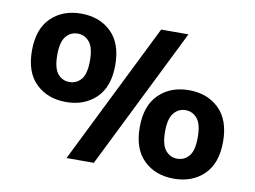

<svg xmlns="http://www.w3.org/2000/svg" viewBox="-80 -868 1320 994"><g transform="rotate(10 580.0 -371.0)"><path d="M271 -285Q174.5 -285 113.2 -344Q52 -403 52 -517Q52 -631 113 -690.2Q174 -749.5 271 -749.5Q368 -749.5 429 -690.2Q490 -631 490 -517Q490 -403 428.8 -344Q367.5 -285 271 -285ZM325 0 692 -740H835.5L468.5 0ZM271 -390Q308 -390 332.5 -418.8Q357 -447.5 357 -516.5Q357 -586 332.5 -615.2Q308 -644.5 271 -644.5Q233.5 -644.5 209.2 -615.2Q185 -586 185 -517Q185 -448.5 209.2 -419.2Q233.5 -390 271 -390ZM889.5 9Q793 9 731.8 -50Q670.5 -109 670.5 -223Q670.5 -337 731.5 -396.5Q792.5 -456 889.5 -456Q986.5 -456 1047.5 -396.5Q1108.5 -337 1108.5 -223Q1108.5 -109 1047.2 -50Q986 9 889.5 9ZM889.5 -96Q927 -96 951.2 -124.8Q975.5 -153.5 975.5 -223Q975.5 -292 951.2 -321.5Q927 -351 889.5 -351Q852.5 -351 828 -321.5Q803.5 -292 803.5 -223.5Q803.5 -154.5 828 -125.2Q852.5 -96 889.5 -96Z"/></g></svg>

Font: Encode Sans Expanded Expanded
Style: Bold
Weight: 700
Width: 7
Designer: Multiple Designers
Foundry: Impallari Type
Version: Version 3.000; ttfautohint (v1.8.3) -l 8 -r 50 -G 200 -x 14 